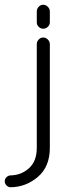

<svg xmlns="http://www.w3.org/2000/svg" viewBox="-62 -621 280 809"><path d="M-17 168Q-27 168 -34.5 160.5Q-42 153 -42 143Q-42 133 -34.5 125.5Q-27 118 -17 118Q28 117 60.5 87.5Q93 58 93 2V-435Q93 -446 101 -454.5Q109 -463 120 -463Q131 -463 139.5 -454.5Q148 -446 148 -435V2Q148 81 98 124Q48 167 -17 168ZM93 -573Q93 -584 101 -592.5Q109 -601 120 -601Q131 -601 139.5 -592.5Q148 -584 148 -573V-527Q148 -516 139.5 -508Q131 -500 120 -500Q109 -500 101 -508Q93 -516 93 -527Z"/></svg>

Font: RIT Ala
Style: Regular
Weight: 400
Designer: Radhakrishan VN, Aswathy J
Version: 1.0